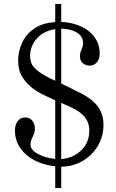

<svg xmlns="http://www.w3.org/2000/svg" viewBox="-20 -822 584 963"><path d="M499 -197Q499 -136 469 -87.5Q439 -39 390.5 -12.5Q342 14 288 14H287V121H257V12Q204 7 158 -15.5Q112 -38 83.5 -77Q55 -116 55 -168Q55 -197 69 -215Q83 -233 106 -233Q129 -233 142 -216.5Q155 -200 155 -177Q155 -164 152 -155Q149 -146 143 -134Q139 -126 136 -117Q133 -108 133 -98Q133 -69 172 -49Q211 -29 257 -25V-319Q179 -353 152 -373Q115 -400 93 -434Q71 -468 71 -519Q71 -561 89 -603.5Q107 -646 148.5 -676.5Q190 -707 257 -711V-802H287V-712Q339 -710 383 -691Q427 -672 453.5 -636.5Q480 -601 480 -553Q480 -525 465.5 -509Q451 -493 430 -493Q410 -493 395.5 -505Q381 -517 381 -541Q381 -556 389 -574Q397 -592 397 -604Q397 -640 365 -659Q333 -678 287 -678V-403Q295 -399 302.5 -395.5Q310 -392 316 -389Q329 -382 358.5 -368Q388 -354 406 -343Q453 -316 476 -280Q499 -244 499 -197ZM257 -417V-676Q199 -667 165 -629Q131 -591 131 -541Q131 -506 150.5 -484Q170 -462 214 -438Q224 -432 257 -417ZM287 -24Q347 -29 387.5 -68Q428 -107 428 -168Q428 -233 360 -272Q348 -279 287 -306Z"/></svg>

Font: Shippori Mincho
Style: Regular
Weight: 400
Designer: FONTDASU
Foundry: FONTDASU / Google Inc. / but / Adobe
Version: Version 3.110; ttfautohint (v1.8.3)